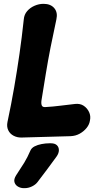

<svg xmlns="http://www.w3.org/2000/svg" viewBox="-20 -702 505 1001"><path d="M94 15Q71 16 51.5 6Q32 -4 23 -23Q14 -42 19 -66Q39 -160 54 -247Q69 -334 81.5 -420.5Q94 -507 104 -601Q106 -626 121.5 -644Q137 -662 160 -672Q183 -682 207 -682Q244 -682 263 -659.5Q282 -637 274 -601Q257 -523 243.5 -454.5Q230 -386 219 -318.5Q208 -251 196 -177Q194 -160 198.5 -151Q203 -142 220 -144Q256 -146 295 -151Q334 -156 371 -160Q398 -163 416.5 -150.5Q435 -138 444.5 -117.5Q454 -97 449 -74Q446 -53 431.5 -35Q417 -17 395.5 -5Q374 7 347 8ZM175 248Q165 261 146.5 270Q128 279 108 279H104Q88 279 74 271Q60 263 55.5 248Q51 233 64 212Q90 173 106.5 146Q123 119 139 82Q145 69 160.5 61Q176 53 197 49Q218 45 238 45H245Q266 45 276.5 55Q287 65 287 81Q287 97 275 114Q247 153 225 182Q203 211 175 248Z"/></svg>

Font: Winky Sans
Style: Bold Italic
Weight: 700
Italic angle: -8.97852°
Designer: Simon Atzbach
Foundry: typofactur
Version: Version 1.205